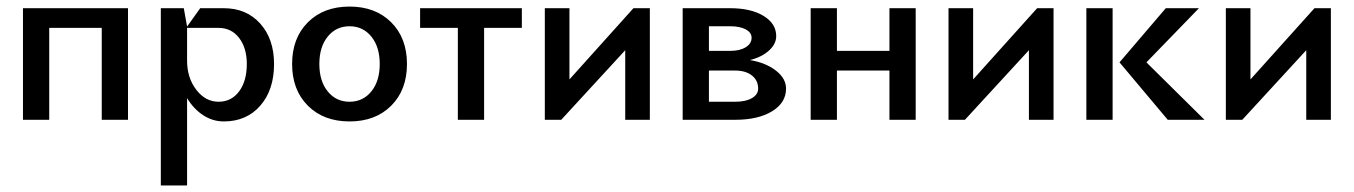

<svg xmlns="http://www.w3.org/2000/svg" viewBox="-20 -365 4125 585"><path d="M50 0V-340H370V0H290V-280H130V0Z M470 -340H540L550 -284L590 -340H662Q731 -340 773 -293Q815 -246 815 -170Q815 -91 773 -43Q731 5 662 5Q628 5 599 -14Q570 -33 550 -66V200H470ZM550 -280V-180Q550 -128 578 -91.5Q606 -55 646 -55Q685 -55 708.5 -86.5Q732 -118 732 -170Q732 -219 708.5 -249.5Q685 -280 646 -280Z M918 -43Q870 -91 870 -170Q870 -249 918 -297Q966 -345 1045 -345Q1124 -345 1172 -297Q1220 -249 1220 -170Q1220 -91 1172 -43Q1124 5 1045 5Q966 5 918 -43ZM978.5 -253.5Q953 -222 953 -170Q953 -118 978.5 -86.5Q1004 -55 1045 -55Q1086 -55 1111.5 -86.5Q1137 -118 1137 -170Q1137 -222 1111.5 -253.5Q1086 -285 1045 -285Q1004 -285 978.5 -253.5Z M1260 -340H1570V-280H1455V0H1375V-280H1260Z M1640 0V-340H1715V-123L1910 -340H1960V0H1885V-212L1690 0Z M2060 0V-340H2205Q2268 -340 2306.5 -316.5Q2345 -293 2345 -255Q2345 -231 2323 -211Q2301 -191 2265 -182Q2313 -174 2344 -150Q2375 -126 2375 -95Q2375 -52 2332.5 -26Q2290 0 2220 0ZM2140 -150V-55H2220Q2252 -55 2271 -66Q2290 -77 2290 -95Q2290 -120 2271 -135Q2252 -150 2220 -150ZM2140 -285V-210H2205Q2234 -210 2252 -221Q2270 -232 2270 -250Q2270 -266 2252 -275.5Q2234 -285 2205 -285Z M2450 0V-340H2530V-210H2690V-340H2770V0H2690V-150H2530V0Z M2870 0V-340H2945V-123L3140 -340H3190V0H3115V-212L2920 0Z M3650 0H3538L3391 -175L3532 -340H3633L3473 -175ZM3290 0V-340H3370V0Z M3715 0V-340H3790V-123L3985 -340H4035V0H3960V-212L3765 0Z"/></svg>

Font: Glametrix
Style: Bold
Weight: 700
Designer: gluk
Foundry: gluk
Version: Version 0.40